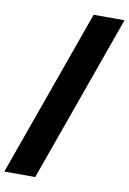

<svg xmlns="http://www.w3.org/2000/svg" viewBox="-143 -867 694 1034"><g transform="rotate(10 204.0 -350.5)"><path d="M-44 107 283 -808H452L125 107Z"/></g></svg>

Font: Trueno
Style: ExBd
Weight: 800
Designer: Julieta Ulanovsky
Foundry: Julieta Ulanovsky
Version: Version 3.001b